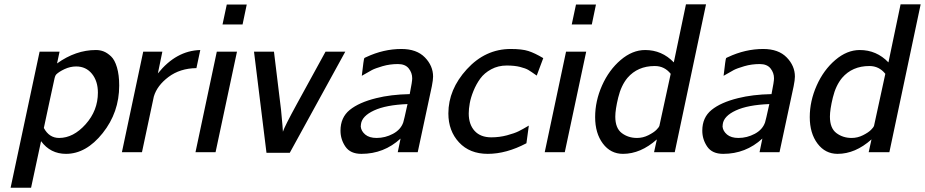

<svg xmlns="http://www.w3.org/2000/svg" viewBox="-20 -715 4345 902"><path d="M29.8 167 166 -472.2H259.8L248 -417Q335.9 -480 430.2 -480H431.2Q450.2 -480 467 -473.4Q483.9 -466.8 501.5 -450.4Q519 -434.1 529.5 -398.4Q540 -362.8 540 -313Q540 -187 462.4 -89.6Q384.8 7.8 290 7.8Q216.8 7.8 172.9 -51.8L126 167ZM186 -113.8Q210.9 -66.9 257.8 -66.9Q324.7 -66.9 382.3 -131.3Q439.9 -195.8 439.9 -279.8Q439.9 -334 411.9 -368.4Q383.8 -402.8 337.9 -402.8Q310.1 -402.8 283.4 -390.4Q256.8 -377.9 244.1 -365.2Q239.3 -360.4 236.6 -348.6Q233.9 -336.9 211.9 -234.9Q197.3 -163.6 186 -113.8Z M552.7 0 652.8 -472.2H742.7L721.7 -370.1Q807.6 -477.1 920.9 -480L902.8 -395Q825.7 -394 771.7 -353.5Q717.8 -313 702.6 -261.2L647 0Z M898.4 0 998.5 -472.2H1093.3L992.7 0ZM1025.4 -600.1 1045.4 -693.8H1139.2L1119.6 -600.1Z M1173.3 -472.2H1267.1L1300.3 -199.2L1307.1 -125L1309.1 -96.2Q1315.9 -119.1 1376 -229L1509.3 -472.2H1602.1L1341.3 2.9H1231.9Z M1579.6 -101.1Q1579.6 -163.1 1623 -198.5Q1666.5 -233.9 1747.6 -253.9Q1815.4 -271 1904.8 -272.9Q1917 -334 1916.5 -347.2Q1916.5 -373 1900.1 -393.6Q1883.8 -414.1 1849.6 -414.1Q1811.5 -414.1 1777.1 -404.1Q1742.7 -394 1727.5 -386Q1712.4 -377.9 1679.7 -358.9Q1688.5 -437 1691.4 -441.9Q1693.4 -443.8 1700.7 -446.8Q1781.7 -484.9 1865.7 -484.9Q1937.5 -484.9 1976.1 -445.3Q2014.6 -405.8 2014.6 -355Q2014.6 -339.8 2008.8 -310.1L1942.4 0H1848.6L1861.8 -64Q1783.7 7.8 1677.7 7.8Q1626 7.8 1602.8 -26.1Q1579.6 -60.1 1579.6 -101.1ZM1674.8 -120.1Q1676.8 -99.1 1695.8 -83Q1714.8 -66.9 1749.5 -66.9Q1789.6 -66.9 1826.2 -86.4Q1862.8 -106 1874.5 -140.1Q1877.4 -147.9 1894.5 -226.1Q1793.5 -222.2 1737.1 -196Q1680.7 -169.9 1675.8 -131.8Z M2086.4 -182.1Q2086.4 -294.9 2173.3 -389.9Q2260.3 -484.9 2379.4 -484.9Q2432.6 -484.9 2462.4 -475.3Q2492.2 -465.8 2532.2 -441.9L2501.5 -359.9Q2474.6 -378.9 2461.9 -386.5Q2449.2 -394 2423.3 -400.6Q2397.5 -407.2 2360.4 -407.2Q2320.3 -407.2 2287.8 -389.6Q2255.4 -372.1 2236.3 -345.9Q2217.3 -319.8 2204.3 -287.8Q2191.4 -255.9 2186.8 -229.5Q2182.1 -203.1 2182.1 -182.1Q2182.1 -130.4 2209.7 -100.1Q2237.3 -69.8 2288.1 -69.8Q2326.2 -69.8 2361.8 -79.3Q2397.5 -88.9 2416.5 -98.4Q2435.5 -107.9 2464.4 -125L2453.1 -42Q2358.9 7.8 2271.5 7.8Q2186.5 7.8 2136.5 -46.1Q2086.4 -100.1 2086.4 -182.1Z M2539.1 0 2639.2 -472.2H2733.9L2633.3 0ZM2666 -600.1 2686 -693.8H2779.8L2760.3 -600.1Z M2775.9 -165Q2775.9 -240.2 2808.3 -313.2Q2840.8 -386.2 2895.8 -433.1Q2950.7 -480 3010.7 -480Q3089.8 -480 3145.5 -421.9L3202.6 -694.8H3296.9L3149.9 0H3052.7L3065.9 -60.1Q2989.7 7.8 2906.7 7.8Q2848.6 7.8 2812.3 -40.5Q2775.9 -88.9 2775.9 -165ZM2870.6 -167Q2870.6 -112.8 2901.1 -89.8Q2931.6 -66.9 2972.7 -66.9Q3000.5 -66.9 3026.1 -79.8Q3051.8 -92.8 3063.7 -105Q3075.7 -117.2 3077.6 -123L3130.9 -368.2Q3101.6 -404.8 3056.6 -404.8Q3056.2 -404.8 3055.7 -404.8Q2975.6 -404.8 2927.7 -349.1Q2897.9 -313 2884.3 -256.6Q2870.6 -200.2 2870.6 -167Z M3279.3 -101.1Q3279.3 -163.1 3322.8 -198.5Q3366.2 -233.9 3447.3 -253.9Q3515.1 -271 3604.5 -272.9Q3616.7 -334 3616.2 -347.2Q3616.2 -373 3599.9 -393.6Q3583.5 -414.1 3549.3 -414.1Q3511.2 -414.1 3476.8 -404.1Q3442.4 -394 3427.2 -386Q3412.1 -377.9 3379.4 -358.9Q3388.2 -437 3391.1 -441.9Q3393.1 -443.8 3400.4 -446.8Q3481.4 -484.9 3565.4 -484.9Q3637.2 -484.9 3675.8 -445.3Q3714.4 -405.8 3714.4 -355Q3714.4 -339.8 3708.5 -310.1L3642.1 0H3548.3L3561.5 -64Q3483.4 7.8 3377.4 7.8Q3325.7 7.8 3302.5 -26.1Q3279.3 -60.1 3279.3 -101.1ZM3374.5 -120.1Q3376.5 -99.1 3395.5 -83Q3414.6 -66.9 3449.2 -66.9Q3489.3 -66.9 3525.9 -86.4Q3562.5 -106 3574.2 -140.1Q3577.1 -147.9 3594.2 -226.1Q3493.2 -222.2 3436.8 -196Q3380.4 -169.9 3375.5 -131.8Z M3784.2 -165Q3784.2 -240.2 3816.7 -313.2Q3849.1 -386.2 3904.1 -433.1Q3959 -480 4019 -480Q4098.1 -480 4153.8 -421.9L4210.9 -694.8H4305.2L4158.2 0H4061L4074.2 -60.1Q3998 7.8 3915 7.8Q3856.9 7.8 3820.6 -40.5Q3784.2 -88.9 3784.2 -165ZM3878.9 -167Q3878.9 -112.8 3909.4 -89.8Q3939.9 -66.9 3981 -66.9Q4008.8 -66.9 4034.4 -79.8Q4060.1 -92.8 4072 -105Q4084 -117.2 4085.9 -123L4139.2 -368.2Q4109.9 -404.8 4064.9 -404.8Q4064.5 -404.8 4064 -404.8Q3983.9 -404.8 3936 -349.1Q3906.2 -313 3892.6 -256.6Q3878.9 -200.2 3878.9 -167Z"/></svg>

Font: CMU Bright
Style: SemiBoldOblique
Weight: 600
Italic angle: -12°
Version: Version 0.7.0